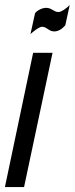

<svg xmlns="http://www.w3.org/2000/svg" viewBox="-44 -762 304 782"><path d="M80 -623C87 -630 115 -653 127 -653C147 -653 154 -634 177 -634C195 -634 211 -646 222 -659L240 -742C232 -732 207 -713 194 -713C175 -713 167 -730 144 -730C129 -730 111 -722 99 -709ZM54 0 170 -547H91L-24 0Z"/></svg>

Font: League Gothic Condensed Italic
Style: Regular
Weight: 400
Width: 3
Designer: Tyler Finck
Foundry: The League of Moveable Type
Version: Version 1.001;PS 001.001;hotconv 1.0.56;makeotf.lib2.0.21325